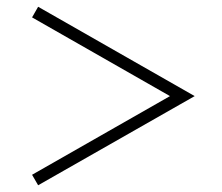

<svg xmlns="http://www.w3.org/2000/svg" viewBox="-20 -589 664 573"><path d="M93.8 -36.1 75.7 -67.4 487.3 -302.2 75.7 -537.1 93.8 -568.8 561 -302.2Z"/></svg>

Font: HK Grotesk Light Legacy
Style: Regular
Weight: 300
Designer: Alfredo Marco Pradil
Foundry: Hanken Design Co.
Version: Version 2.022;PS 002.022;hotconv 1.0.88;makeotf.lib2.5.64775